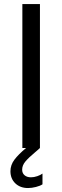

<svg xmlns="http://www.w3.org/2000/svg" viewBox="-20 -740 312 960"><path d="M91.8 -719.7H179.7V0Q173.8 5.9 167.5 11Q161.1 16.1 155.3 21.5Q123 48.3 106.9 67.6Q90.8 86.9 90.8 108.4Q90.8 126 102.8 136.2Q114.7 146.5 134.8 146.5Q149.9 146.5 166.3 140.9Q182.6 135.3 192.4 127.9V181.6Q180.7 189.5 159.7 194.8Q138.7 200.2 120.1 200.2Q81.1 200.2 56.6 176.8Q32.2 153.3 32.2 116.2Q32.2 85 52.2 58.3Q72.3 31.7 110.4 0H91.8Z"/></svg>

Font: Reddit Sans Chocolate
Style: Regular
Weight: 400
Designer: Stephen Hutchings
Foundry: Reddit
Version: Version 1.013